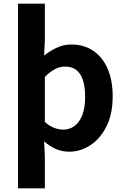

<svg xmlns="http://www.w3.org/2000/svg" viewBox="-20 -818 684 1053"><path d="M79 215V-798H226V-598L222 -513Q254 -539 292 -556.5Q330 -574 370 -574Q442 -574 493 -538.5Q544 -503 571 -439.5Q598 -376 598 -289Q598 -193 564 -125Q530 -57 475.5 -21.5Q421 14 360 14Q320 14 286.5 -1Q253 -16 222 -42L226 44V215ZM328 -107Q361 -107 388 -126.5Q415 -146 431 -186Q447 -226 447 -287Q447 -340 435 -377.5Q423 -415 399 -434Q375 -453 336 -453Q308 -453 281.5 -439Q255 -425 226 -396V-149Q253 -125 279 -116Q305 -107 328 -107Z"/></svg>

Font: Noto Sans JP Thin
Style: Bold
Weight: 700
Version: Version 2.004-H2;hotconv 1.0.118;makeotfexe 2.5.65603